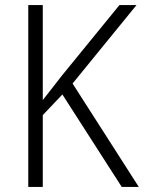

<svg xmlns="http://www.w3.org/2000/svg" viewBox="-20 -734 565 754"><path d="M525 0 265 -406 516 -714H449L223 -437C194 -399 168 -367 148 -341V-714H91V0H148V-282L225 -363L458 0Z"/></svg>

Font: Noto Sans Malayalam SemiCondensed Light
Style: Regular
Weight: 300
Width: 4
Designer: Jelle Bosma - Monotype Design Team
Foundry: Monotype Imaging Inc.
Version: Version 2.104